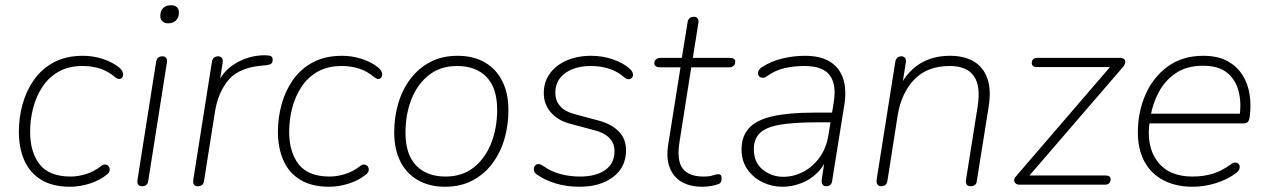

<svg xmlns="http://www.w3.org/2000/svg" viewBox="-20 -705 4836 733"><path d="M248 8Q181 8 137.5 -18.5Q94 -45 73 -92.5Q52 -140 52 -202Q52 -255 66 -306.5Q80 -358 109.5 -400Q139 -442 185.5 -467Q232 -492 297 -492Q336 -492 372.5 -480Q409 -468 434 -448Q443 -441 447 -433Q451 -425 450 -418Q449 -411 444.5 -407Q440 -403 434 -403.5Q428 -404 420 -410Q393 -433 362.5 -443Q332 -453 295 -453Q242 -453 204 -431.5Q166 -410 142 -373.5Q118 -337 106.5 -292.5Q95 -248 95 -202Q95 -124 131.5 -77.5Q168 -31 250 -31Q278 -31 308.5 -40.5Q339 -50 366 -71Q373 -77 380 -77Q387 -77 391.5 -73.5Q396 -70 398 -64Q400 -58 398 -51.5Q396 -45 390 -40Q362 -17 323.5 -4.5Q285 8 248 8Z M522 6Q512 6 507.5 -0.5Q503 -7 505 -19L576 -469Q578 -480 584 -485Q590 -490 600 -490Q610 -490 614.5 -483.5Q619 -477 617 -465L546 -15Q545 -5 539 0.5Q533 6 522 6ZM622 -616Q608 -616 600 -623.5Q592 -631 592 -644Q592 -664 603 -674.5Q614 -685 633 -685Q647 -685 655 -678Q663 -671 663 -657Q663 -638 652 -627Q641 -616 622 -616Z M735 6Q725 6 720.5 -0.5Q716 -7 718 -19L789 -469Q791 -480 797 -485Q803 -490 813 -490Q822 -490 827 -483.5Q832 -477 830 -465L815 -370H804Q825 -430 877.5 -462Q930 -494 991 -494Q1008 -494 1014.5 -490.5Q1021 -487 1021 -477Q1021 -467 1016 -462.5Q1011 -458 997 -456L985 -455Q894 -448 853.5 -401Q813 -354 801 -280L759 -15Q758 -5 752 0.5Q746 6 735 6Z M1237 8Q1170 8 1126.5 -18.5Q1083 -45 1062 -92.5Q1041 -140 1041 -202Q1041 -255 1055 -306.5Q1069 -358 1098.5 -400Q1128 -442 1174.5 -467Q1221 -492 1286 -492Q1325 -492 1361.5 -480Q1398 -468 1423 -448Q1432 -441 1436 -433Q1440 -425 1439 -418Q1438 -411 1433.5 -407Q1429 -403 1423 -403.5Q1417 -404 1409 -410Q1382 -433 1351.5 -443Q1321 -453 1284 -453Q1231 -453 1193 -431.5Q1155 -410 1131 -373.5Q1107 -337 1095.5 -292.5Q1084 -248 1084 -202Q1084 -124 1120.5 -77.5Q1157 -31 1239 -31Q1267 -31 1297.5 -40.5Q1328 -50 1355 -71Q1362 -77 1369 -77Q1376 -77 1380.5 -73.5Q1385 -70 1387 -64Q1389 -58 1387 -51.5Q1385 -45 1379 -40Q1351 -17 1312.5 -4.5Q1274 8 1237 8Z M1679 8Q1620 8 1576 -17Q1532 -42 1508.5 -88.5Q1485 -135 1485 -200Q1485 -258 1500.5 -310.5Q1516 -363 1547 -404Q1578 -445 1623 -468.5Q1668 -492 1727 -492Q1787 -492 1830.5 -467Q1874 -442 1897.5 -395.5Q1921 -349 1921 -284Q1921 -226 1905.5 -173.5Q1890 -121 1859 -80Q1828 -39 1783 -15.5Q1738 8 1679 8ZM1681 -31Q1745 -31 1789 -66Q1833 -101 1855.5 -159Q1878 -217 1878 -286Q1878 -369 1837.5 -411Q1797 -453 1725 -453Q1661 -453 1617 -418Q1573 -383 1550.5 -325.5Q1528 -268 1528 -198Q1528 -116 1568.5 -73.5Q1609 -31 1681 -31Z M2192 8Q2143 8 2100.5 -5Q2058 -18 2028 -40Q2021 -45 2019 -52Q2017 -59 2018.5 -65Q2020 -71 2025 -75Q2030 -79 2037 -78.5Q2044 -78 2053 -72Q2084 -50 2119.5 -40.5Q2155 -31 2195 -31Q2255 -31 2290.5 -56Q2326 -81 2326 -128Q2326 -158 2306.5 -178Q2287 -198 2252 -207L2155 -233Q2110 -245 2083 -276Q2056 -307 2056 -350Q2056 -392 2079 -424Q2102 -456 2143 -474Q2184 -492 2237 -492Q2281 -492 2321 -478Q2361 -464 2386 -441Q2393 -434 2395.5 -427Q2398 -420 2396 -414Q2394 -408 2389 -405Q2384 -402 2377.5 -402.5Q2371 -403 2363 -410Q2338 -432 2306 -442.5Q2274 -453 2236 -453Q2175 -453 2137.5 -425.5Q2100 -398 2100 -351Q2100 -322 2117.5 -301Q2135 -280 2171 -270L2268 -244Q2315 -231 2342.5 -203Q2370 -175 2370 -131Q2370 -67 2321 -29.5Q2272 8 2192 8Z M2662 8Q2613 8 2581 -11.5Q2549 -31 2536 -67Q2523 -103 2531 -153L2578 -448H2500Q2490 -448 2484 -452Q2478 -456 2478 -463Q2478 -474 2485 -479Q2492 -484 2502 -484H2583L2605 -620Q2607 -631 2613 -636Q2619 -641 2629 -641Q2639 -641 2643.5 -634.5Q2648 -628 2646 -616L2625 -484H2765Q2776 -484 2781.5 -480.5Q2787 -477 2787 -469Q2787 -459 2780.5 -453.5Q2774 -448 2763 -448H2619L2574 -162Q2563 -92 2586.5 -61.5Q2610 -31 2665 -31Q2689 -31 2702 -35.5Q2715 -40 2722 -40Q2728 -40 2731.5 -36.5Q2735 -33 2735 -25Q2735 -16 2732.5 -10.5Q2730 -5 2722 -2Q2712 2 2694.5 5Q2677 8 2662 8Z M2967 8Q2927 8 2891 -9.5Q2855 -27 2833 -59Q2811 -91 2811 -134Q2811 -185 2839.5 -216Q2868 -247 2929 -261Q2990 -275 3086 -275H3167L3161 -238H3102Q3009 -238 2956 -228.5Q2903 -219 2880.5 -196.5Q2858 -174 2858 -136Q2858 -84 2892.5 -57Q2927 -30 2970 -30Q3010 -30 3046.5 -49Q3083 -68 3109 -104Q3135 -140 3143 -191L3163 -315Q3174 -383 3147.5 -418Q3121 -453 3051 -453Q3011 -453 2975.5 -445Q2940 -437 2908 -414Q2900 -408 2892.5 -408Q2885 -408 2880 -412Q2875 -416 2874 -422Q2873 -428 2876 -435Q2879 -442 2888 -448Q2923 -471 2966 -481.5Q3009 -492 3053 -492Q3112 -492 3148.5 -469.5Q3185 -447 3199 -404.5Q3213 -362 3203 -302L3157 -15Q3156 -5 3150 0.5Q3144 6 3134 6Q3124 6 3120 -1Q3116 -8 3117 -19L3132 -116H3142Q3129 -74 3101.5 -46.5Q3074 -19 3038.5 -5.5Q3003 8 2967 8Z M3344 6Q3334 6 3329.5 -1.5Q3325 -9 3327 -21L3398 -469Q3400 -480 3406 -485Q3412 -490 3422 -490Q3431 -490 3435.5 -483.5Q3440 -477 3438 -465L3422 -364H3411Q3436 -424 3486 -458Q3536 -492 3607 -492Q3661 -492 3697.5 -470.5Q3734 -449 3749.5 -405.5Q3765 -362 3754 -295L3709 -13Q3708 -4 3702 1Q3696 6 3685 6Q3675 6 3670.5 -0.5Q3666 -7 3668 -19L3712 -296Q3725 -376 3698 -414.5Q3671 -453 3606 -453Q3520 -453 3470.5 -401.5Q3421 -350 3407 -264L3368 -15Q3365 6 3344 6Z M3871 0Q3865 0 3860.5 -2.5Q3856 -5 3853.5 -9.5Q3851 -14 3852 -19.5Q3853 -25 3858 -31L4228 -461L4231 -449H3938Q3929 -449 3924 -453Q3919 -457 3919 -464Q3919 -474 3924.5 -479Q3930 -484 3940 -484H4257Q4264 -484 4269 -481Q4274 -478 4275.5 -473.5Q4277 -469 4275 -462.5Q4273 -456 4267 -449L3899 -22L3896 -35H4201Q4220 -35 4220 -21Q4220 -11 4214.5 -5.5Q4209 0 4199 0Z M4534 8Q4469 8 4421.5 -17Q4374 -42 4349 -88.5Q4324 -135 4324 -200Q4324 -277 4353 -343.5Q4382 -410 4438 -451Q4494 -492 4574 -492Q4628 -492 4664.5 -472.5Q4701 -453 4722.5 -420Q4744 -387 4750.5 -345Q4757 -303 4751 -259Q4749 -245 4744 -239.5Q4739 -234 4726 -234H4353L4359 -271H4731L4712 -259Q4720 -313 4708.5 -357Q4697 -401 4664.5 -427.5Q4632 -454 4573 -454Q4510 -454 4468.5 -425.5Q4427 -397 4404 -353.5Q4381 -310 4373 -264L4370 -246Q4354 -150 4397.5 -90.5Q4441 -31 4532 -31Q4574 -31 4609 -41.5Q4644 -52 4678 -77Q4687 -84 4694 -84.5Q4701 -85 4706 -81.5Q4711 -78 4712.5 -72Q4714 -66 4711 -58.5Q4708 -51 4700 -45Q4667 -20 4622.5 -6Q4578 8 4534 8Z"/></svg>

Font: Nunito ExtraLight
Style: Italic
Weight: 200
Italic angle: -9°
Designer: Vernon Adams
Foundry: Vernon Adams
Version: Version 3.602